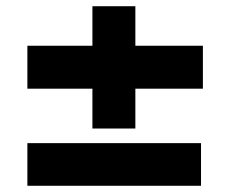

<svg xmlns="http://www.w3.org/2000/svg" viewBox="-20 -645 740 617"><path d="M277 -625H415V-232H277ZM632 -498V-360H68V-498ZM626 -185V-48H68V-185Z"/></svg>

Font: BioRhyme SemiExpanded ExtraBold
Style: Regular
Weight: 800
Width: 6
Designer: Aoife Mooney
Foundry: Aoife Mooney Type
Version: Version 1.600;gftools[0.9.33]